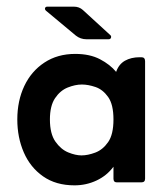

<svg xmlns="http://www.w3.org/2000/svg" viewBox="-20 -548 503 577"><path d="M118 -516Q114 -520 115.5 -524Q117 -528 122 -528H202Q218 -528 229 -518L312 -442Q315 -439 313.5 -434.5Q312 -430 306 -430H240Q222 -430 208 -441ZM321 -47Q301 -20 270 -5.5Q239 9 204 9Q148 9 109.5 -18Q71 -45 51.5 -90Q32 -135 32 -189Q32 -245 53 -289.5Q74 -334 113.5 -360Q153 -386 206 -386Q250 -386 280.5 -370Q311 -354 329 -332Q337 -355 355.5 -365.5Q374 -376 400 -376H405Q416 -376 416 -364V-11Q416 0 405 0H331Q321 0 321 -11ZM225 -81Q244 -81 266.5 -89.5Q289 -98 305 -121Q321 -144 321 -189Q321 -234 305 -256.5Q289 -279 267 -286.5Q245 -294 226 -294Q206 -294 183.5 -285Q161 -276 145.5 -253Q130 -230 130 -189Q130 -146 146.5 -122.5Q163 -99 185 -90Q207 -81 225 -81Z"/></svg>

Font: Zain
Style: Bold
Weight: 700
Designer: Zain,Boutros
Foundry: Mobile Telecommunications Company (Zain), 2024
Version: Version 1.50; ttfautohint (v1.8.4)